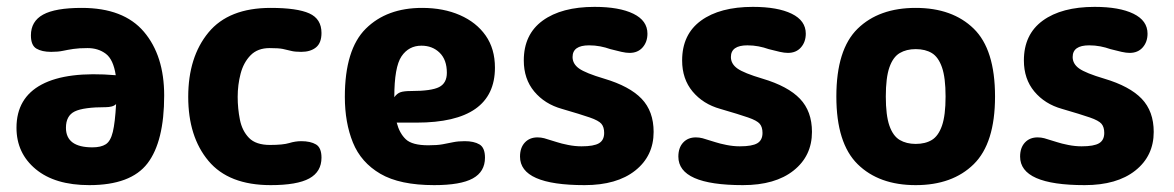

<svg xmlns="http://www.w3.org/2000/svg" viewBox="-20 -531 3419 559"><path d="M240 8Q140 8 84 -38.5Q28 -85 28 -159Q28 -246 101.5 -285Q175 -324 317 -312Q310 -358 288 -374.5Q266 -391 235 -391Q210 -391 193.5 -388.5Q177 -386 163 -383Q149 -380 129 -380Q102 -380 86 -389.5Q70 -399 70 -428Q70 -469 105.5 -488.5Q141 -508 218 -508Q340 -508 399 -438.5Q458 -369 458 -253Q458 -119 409.5 -55.5Q361 8 240 8ZM172 -159Q172 -102 249 -102Q274 -102 288 -111Q302 -120 308.5 -147Q315 -174 318 -228Q313 -223 305 -221Q297 -219 289 -219Q223 -219 197.5 -206.5Q172 -194 172 -159Z M768 8Q646 8 587 -62.5Q528 -133 528 -249Q528 -365 587 -436.5Q646 -508 768 -508Q845 -508 880.5 -492Q916 -476 916 -435Q916 -406 900 -393Q884 -380 857 -380Q838 -380 827 -383Q816 -386 803.5 -388.5Q791 -391 765 -391Q730 -391 709.5 -370Q689 -349 680.5 -316.5Q672 -284 672 -249Q672 -215 678.5 -182.5Q685 -150 705 -129.5Q725 -109 766 -109Q804 -109 822 -114.5Q840 -120 857 -120Q884 -120 900 -110.5Q916 -101 916 -72Q916 -31 880.5 -11.5Q845 8 768 8Z M1244 8Q1144 8 1087.5 -25Q1031 -58 1007.5 -116Q984 -174 984 -249Q984 -387 1045 -447.5Q1106 -508 1209 -508Q1271 -508 1319 -487Q1367 -466 1394 -427.5Q1421 -389 1421 -334Q1421 -174 1193 -174H1135Q1143 -143 1161.5 -125.5Q1180 -108 1227 -108Q1253 -108 1269 -111Q1285 -114 1299.5 -117Q1314 -120 1333 -120Q1360 -120 1376 -110.5Q1392 -101 1392 -72Q1392 -31 1356.5 -11.5Q1321 8 1244 8ZM1128 -248Q1136 -259 1146 -262.5Q1156 -266 1177 -266Q1236 -266 1258.5 -277.5Q1281 -289 1281 -319Q1281 -357 1260 -377.5Q1239 -398 1207 -398Q1170 -398 1149 -367Q1128 -336 1128 -248Z M1682 8Q1494 8 1494 -75Q1494 -101 1508 -116Q1522 -131 1545 -131Q1555 -131 1564.5 -128.5Q1574 -126 1602 -117Q1614 -113 1634 -109Q1654 -105 1673 -105Q1709 -105 1724 -114Q1739 -123 1739 -144Q1739 -161 1731 -170.5Q1723 -180 1697 -189Q1671 -198 1616 -214Q1566 -228 1535.5 -264.5Q1505 -301 1505 -355Q1505 -431 1560 -471Q1615 -511 1711 -511Q1783 -511 1824 -491Q1865 -471 1865 -433Q1865 -409 1851 -393Q1837 -377 1813 -377Q1803 -377 1789.5 -380Q1776 -383 1757 -388Q1743 -393 1727.5 -396Q1712 -399 1695 -399Q1647 -399 1647 -365Q1647 -345 1666 -331.5Q1685 -318 1739 -302Q1813 -280 1848 -243.5Q1883 -207 1883 -147Q1883 -77 1829.5 -34.5Q1776 8 1682 8Z M2143 8Q1955 8 1955 -75Q1955 -101 1969 -116Q1983 -131 2006 -131Q2016 -131 2025.5 -128.5Q2035 -126 2063 -117Q2075 -113 2095 -109Q2115 -105 2134 -105Q2170 -105 2185 -114Q2200 -123 2200 -144Q2200 -161 2192 -170.5Q2184 -180 2158 -189Q2132 -198 2077 -214Q2027 -228 1996.5 -264.5Q1966 -301 1966 -355Q1966 -431 2021 -471Q2076 -511 2172 -511Q2244 -511 2285 -491Q2326 -471 2326 -433Q2326 -409 2312 -393Q2298 -377 2274 -377Q2264 -377 2250.5 -380Q2237 -383 2218 -388Q2204 -393 2188.5 -396Q2173 -399 2156 -399Q2108 -399 2108 -365Q2108 -345 2127 -331.5Q2146 -318 2200 -302Q2274 -280 2309 -243.5Q2344 -207 2344 -147Q2344 -77 2290.5 -34.5Q2237 8 2143 8Z M2646 8Q2539 8 2477 -53Q2415 -114 2415 -250Q2415 -387 2477 -447.5Q2539 -508 2646 -508Q2753 -508 2815 -447.5Q2877 -387 2877 -250Q2877 -114 2815 -53Q2753 8 2646 8ZM2646 -112Q2674 -112 2693 -123.5Q2712 -135 2722.5 -165Q2733 -195 2733 -250Q2733 -305 2722.5 -335Q2712 -365 2693 -376.5Q2674 -388 2646 -388Q2619 -388 2599.5 -376.5Q2580 -365 2569.5 -335Q2559 -305 2559 -250Q2559 -195 2569.5 -165Q2580 -135 2599.5 -123.5Q2619 -112 2646 -112Z M3138 8Q2950 8 2950 -75Q2950 -101 2964 -116Q2978 -131 3001 -131Q3011 -131 3020.5 -128.5Q3030 -126 3058 -117Q3070 -113 3090 -109Q3110 -105 3129 -105Q3165 -105 3180 -114Q3195 -123 3195 -144Q3195 -161 3187 -170.5Q3179 -180 3153 -189Q3127 -198 3072 -214Q3022 -228 2991.5 -264.5Q2961 -301 2961 -355Q2961 -431 3016 -471Q3071 -511 3167 -511Q3239 -511 3280 -491Q3321 -471 3321 -433Q3321 -409 3307 -393Q3293 -377 3269 -377Q3259 -377 3245.5 -380Q3232 -383 3213 -388Q3199 -393 3183.5 -396Q3168 -399 3151 -399Q3103 -399 3103 -365Q3103 -345 3122 -331.5Q3141 -318 3195 -302Q3269 -280 3304 -243.5Q3339 -207 3339 -147Q3339 -77 3285.5 -34.5Q3232 8 3138 8Z"/></svg>

Font: Madimi One
Style: Regular
Weight: 400
Designer: Taurai Valerie Mtake, Mirko Velimirovic
Foundry: TaVaTake
Version: Version 1.000; ttfautohint (v1.8.4.7-5d5b)